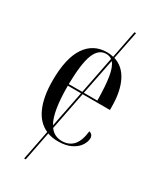

<svg xmlns="http://www.w3.org/2000/svg" viewBox="-223 -789 876 1047"><g transform="rotate(30 215.5 -265.5)"><path d="M120 183 157 -5Q100 -30 71 -96Q42 -162 42 -263Q42 -404 89.5 -474.5Q137 -545 223 -545Q244 -545 263 -540L297 -714H307L272 -538Q331 -520 362 -458Q393 -396 393 -298V-280H221L174 -40Q202 -2 250 -2Q294 -2 320.5 -31Q347 -60 354 -123Q378 -117 378 -92Q378 -71 362.5 -47Q347 -23 314.5 -6.5Q282 10 232 10Q196 10 166 -1L130 183ZM128 -290H213L259 -524Q244 -535 223 -535Q176 -535 153 -478Q130 -421 128 -290ZM308 -290Q307 -382 298 -437Q289 -492 268 -516L223 -290ZM128 -280Q128 -196 137.5 -140Q147 -84 166 -52L211 -280Z"/></g></svg>

Font: Noto Serif Display ExtraCondensed
Style: Regular
Weight: 400
Width: 2
Designer: Monotype Design Team
Foundry: Monotype Imaging Inc.
Version: Version 2.009